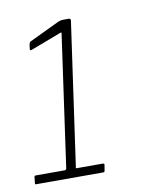

<svg xmlns="http://www.w3.org/2000/svg" viewBox="-63 -899 491 570"><g transform="rotate(-10 182.5 -613.5)"><path d="M206 -406Q211 -406 211 -402L208 -384Q207 -380 204 -380H1Q-3 -380 -2 -384L0 -403Q1 -406 4 -406H93Q95 -406 97 -410L153 -807Q155 -812 149 -810L57 -775Q52 -773 52 -779L54 -793Q55 -796 56 -798Q57 -800 60 -801L150 -844Q155 -846 158 -846.5Q161 -847 165 -847H182Q188 -847 187 -840L126 -410Q124 -406 128 -406H206Z"/></g></svg>

Font: Libre Franklin Thin Thin
Style: Italic
Weight: 250
Italic angle: -8°
Version: Version 3.000